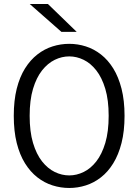

<svg xmlns="http://www.w3.org/2000/svg" viewBox="-20 -924 690 955"><path d="M324.5 11Q282 11 241.5 -1.8Q201 -14.5 166 -41.8Q131 -69 104.5 -111.5Q78 -154 63.2 -212.8Q48.5 -271.5 48.5 -348Q48.5 -424 63.2 -482.8Q78 -541.5 104.5 -583.8Q131 -626 166 -653.2Q201 -680.5 241.5 -693.2Q282 -706 324.5 -706Q366.5 -706 406.8 -693.2Q447 -680.5 482 -653.2Q517 -626 543.2 -583.8Q569.5 -541.5 584.5 -482.8Q599.5 -424 599.5 -348Q599.5 -271.5 584.5 -212.8Q569.5 -154 543.2 -111.5Q517 -69 482 -41.8Q447 -14.5 406.8 -1.8Q366.5 11 324.5 11ZM324.5 -51.5Q361 -51.5 396 -68.5Q431 -85.5 459 -121.2Q487 -157 503.8 -213.2Q520.5 -269.5 520.5 -348Q520.5 -426 503.8 -482Q487 -538 459 -573.8Q431 -609.5 396 -626.5Q361 -643.5 324.5 -643.5Q287.5 -643.5 252.5 -626.5Q217.5 -609.5 189.2 -573.8Q161 -538 144.2 -482Q127.5 -426 127.5 -348Q127.5 -269.5 144.2 -213.2Q161 -157 189.2 -121.2Q217.5 -85.5 252.5 -68.5Q287.5 -51.5 324.5 -51.5ZM285.5 -765.5 128 -904H218.5L361.5 -765.5Z"/></svg>

Font: Trispace Thin Light
Style: Regular
Weight: 300
Version: Version 1.210